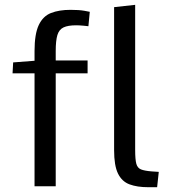

<svg xmlns="http://www.w3.org/2000/svg" viewBox="-20 -782 725 806"><path d="M125 0V-474.1H32.7L35.2 -520L125 -526.9V-567.4Q125 -639.6 142.8 -677Q160.6 -714.4 194.3 -727.5Q228 -740.7 275.9 -740.7Q311.5 -740.7 333.7 -736.8Q356 -732.9 356.9 -732.4L351.1 -671.9Q349.1 -672.4 330.8 -674.1Q312.5 -675.8 299.8 -675.8Q265.6 -675.8 246.8 -667Q228 -658.2 220.9 -634.8Q213.9 -611.3 213.9 -567.4V-528.3H347.7V-474.1H213.9V0ZM602.5 3.9Q555.7 3.9 523.7 -8.1Q491.7 -20 475.3 -53.5Q459 -86.9 459 -151.4V-752L547.4 -761.7V-152.3Q547.4 -112.8 552.2 -94.7Q557.1 -76.7 572 -70.8Q586.9 -64.9 616.2 -62.5Q624 -62 631.3 -61.5Q638.7 -61 646.5 -60.5L639.6 3.9Q630.4 3.9 621.1 3.9Q611.8 3.9 602.5 3.9Z"/></svg>

Font: Comme
Style: Regular
Weight: 400
Designer: Vernon Adams
Foundry: Vernon Adams
Version: Version 1.000;gftools[0.9.27]